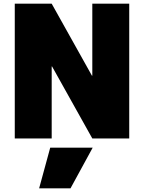

<svg xmlns="http://www.w3.org/2000/svg" viewBox="-20 -750 780 1040"><path d="M362 270H192L252 50H482ZM60 0V-730H260L478 -340H480V-730H680V0H480L262 -390H260V0Z"/></svg>

Font: M PLUS 2 Black
Style: Regular
Weight: 900
Designer: Coji Morishita
Foundry: UNDERFOREST DESIGN
Version: Version 1.001